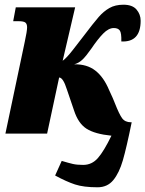

<svg xmlns="http://www.w3.org/2000/svg" viewBox="-20 -567 617 815"><path d="M214 178 242 116Q272 125 289.5 129Q307 133 333 133Q370 133 395.5 104Q421 75 453 9Q383 2 347.5 -20.5Q312 -43 294 -99L264 -187Q248 -238 231 -238L180 0H3L85 -389Q95 -435 95 -451Q95 -465 88 -471Q81 -477 59 -477H36L47 -536H299L246 -309Q262 -320 290 -356L331 -409Q378 -471 399 -495Q420 -519 444.5 -533Q469 -547 504 -547Q542 -547 559.5 -526.5Q577 -506 577 -479Q577 -387 495 -391Q496 -427 488.5 -437.5Q481 -448 463 -448Q441 -448 418 -424.5Q395 -401 368 -361Q345 -328 329.5 -313.5Q314 -299 295 -294Q349 -295 384.5 -267.5Q420 -240 443 -185L459 -150L468 -128Q486 -82 498.5 -65Q511 -48 536 -48H539Q517 60 501.5 113.5Q486 167 461 197.5Q436 228 394 228Q335 228 298.5 216Q262 204 214 178Z"/></svg>

Font: Noto Serif NarrowBlack
Style: Italic
Weight: 900
Width: 4
Italic angle: -12°
Designer: Monotype Design Team
Foundry: Monotype Imaging Inc.
Version: Version 1.001